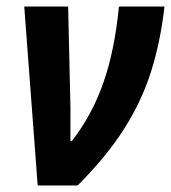

<svg xmlns="http://www.w3.org/2000/svg" viewBox="-20 -566 522 586"><path d="M95 0 54 -546H188L195 -238Q195 -214 195 -184.5Q195 -155 195 -135H199Q261 -215 295.5 -313.5Q330 -412 343 -546H482Q470 -440 441.5 -349Q413 -258 359 -173Q305 -88 217 0Z"/></svg>

Font: Noto Sans SemiCondensed
Style: Bold Italic
Weight: 700
Width: 4
Italic angle: -12°
Designer: Monotype Design Team
Foundry: Monotype Imaging Inc.
Version: Version 2.013; ttfautohint (v1.8.4.7-5d5b)